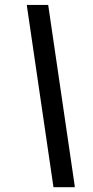

<svg xmlns="http://www.w3.org/2000/svg" viewBox="-20 -687 382 790"><path d="M287.5 78.3V83.3H200L90.8 -661.7V-666.7H178.3Z"/></svg>

Font: Familjen Grotesk GF Medium
Style: Italic
Weight: 500
Designer: Anders Wikstroem, Jonas Baeckman, Matilda Gysing, Kristian Moeller
Foundry: Familjen STHML AB
Version: Version 2.000; Beta; Release 4; Build 6